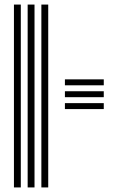

<svg xmlns="http://www.w3.org/2000/svg" viewBox="-20 -820 515 840"><path d="M161 0V-800H191V0ZM41 0V-800H71V0ZM101 0V-800H131V0ZM264 -342.8V-368.8H434V-342.8ZM264 -446.8V-472.8H434V-446.8ZM264 -394.8V-420.8H434V-394.8Z"/></svg>

Font: Big Shoulders Inline Display Thin Black
Style: Regular
Weight: 900
Version: Version 2.002